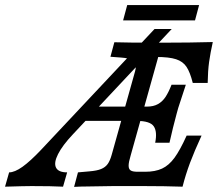

<svg xmlns="http://www.w3.org/2000/svg" viewBox="-107 -737 875 758"><path d="M55.6 -146 503.2 -622.6H571L180.6 -206.5Q139.5 -162.9 122.2 -128.6Q104.8 -94.4 114.1 -75.4Q123.4 -56.5 158.1 -56.5L141.9 0Q98.4 -2.4 17.7 -2.4Q-9.7 -2.4 -87.1 0L-71 -56.5Q-49.2 -56.5 -18.1 -78.6Q12.9 -100.8 55.6 -146ZM252.4 -316.1H529L512.9 -259.7H212.1ZM238.7 -0.8Q211.3 -0.8 185.5 0.8L200.8 -56.5L246 -60.5Q275.8 -62.9 292.3 -69.8Q308.9 -76.6 318.1 -89.5Q327.4 -102.4 333.9 -125.8L423.4 -445.2Q430.6 -468.5 429.4 -481.5Q428.2 -494.4 414.9 -500.8Q401.6 -507.3 371.8 -509.7L329 -512.9L344.4 -570.2Q405.6 -568.5 491.9 -568.5H496.8H538.7Q642.7 -568.5 733.1 -571Q723.4 -527.4 718.5 -492.3Q713.7 -457.3 712.9 -409.7H654Q643.5 -451.6 629.4 -473Q615.3 -494.4 587.9 -503.2Q560.5 -512.1 509.7 -512.1H517.7L408.9 -123.4Q400.8 -96.8 400.8 -83.1Q400.8 -69.4 408.9 -64.1Q416.9 -58.9 436.3 -58.9H466.1Q505.6 -58.9 532.7 -71.4Q559.7 -83.9 581.9 -114.1Q604 -144.4 629.8 -201.6H688.7Q660.5 -140.3 643.1 -94Q625.8 -47.6 613.7 0Q541.1 -2.4 459.7 -2.4H335.5H338.7Q303.2 -2.4 238.7 -0.8ZM432.3 -259.7 472.6 -316.1Q499.2 -316.1 516.9 -326.2Q534.7 -336.3 546.8 -354.8Q558.9 -373.4 570.2 -402.4H626.6Q610.5 -354.8 596.8 -311.3L590.3 -287.9Q575.8 -234.7 562.1 -173.4H505.6Q514.5 -216.9 500 -238.3Q485.5 -259.7 432.3 -259.7ZM395.2 -716.9H679L662.9 -656.5H379Z"/></svg>

Font: Playfair Micro SmCond SmLight
Style: Italic
Weight: 360
Width: 4
Italic angle: -15.6°
Designer: Claus Eggers Sørensen
Foundry: Claus Eggers Sørensen
Version: Version 2.203;Glyphs 3.3 (3326)